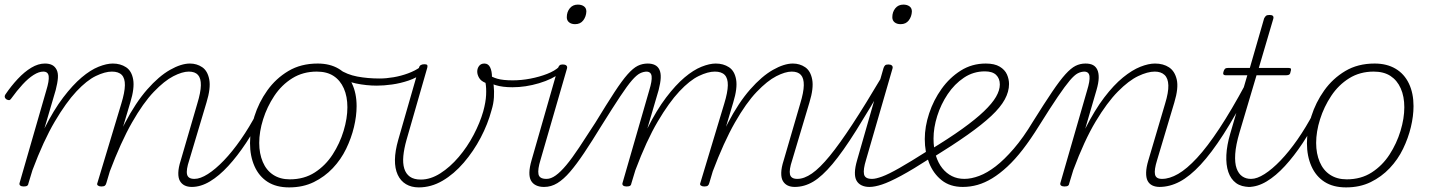

<svg xmlns="http://www.w3.org/2000/svg" viewBox="-20 -795 6221 834"><path d="M83 15Q73 15 68 11Q63 7 65 0L181 -402Q194 -444 191.5 -464Q189 -484 168 -484Q149 -484 126 -469.5Q103 -455 78.5 -428.5Q54 -402 28 -366Q24 -360 19 -360Q14 -360 7 -364Q1 -369 0.5 -374Q0 -379 3 -384Q28 -421 57 -452Q86 -483 116 -501Q146 -519 175 -519Q194 -519 206.5 -512.5Q219 -506 226 -492Q233 -478 231.5 -456.5Q230 -435 222 -404L173 -237Q213 -317 254.5 -371.5Q296 -426 334.5 -458.5Q373 -491 408 -505Q443 -519 470 -519Q503 -519 527.5 -503Q552 -487 558.5 -449.5Q565 -412 546 -350L442 0Q440 8 435.5 11.5Q431 15 420 15Q411 15 405.5 11Q400 7 403 0L507 -345Q522 -394 522.5 -424.5Q523 -455 509 -469.5Q495 -484 466 -484Q436 -484 396.5 -465Q357 -446 312 -398Q267 -350 218 -267Q169 -184 121 -56L104 0Q103 8 98.5 11.5Q94 15 83 15ZM814 17Q795 17 782 10.5Q769 4 761.5 -9Q754 -22 754.5 -44.5Q755 -67 765 -98L837 -345Q852 -394 852.5 -424.5Q853 -455 840 -469.5Q827 -484 800 -484Q772 -484 733 -464Q694 -444 648 -396Q602 -348 553.5 -263Q505 -178 456 -48H441Q476 -171 522.5 -260Q569 -349 619.5 -406.5Q670 -464 718.5 -491.5Q767 -519 805 -519Q835 -519 858.5 -503Q882 -487 889 -449.5Q896 -412 877 -350L802 -99Q788 -57 792.5 -37.5Q797 -18 824 -18Q832 -18 834 -12.5Q836 -7 834 -0.5Q832 6 827 11.5Q822 17 814 17Z M813 17Q804 17 800.5 11.5Q797 6 798.5 -0.5Q800 -7 806.5 -12.5Q813 -18 825 -18Q850 -18 883 -39Q916 -60 952.5 -98Q989 -136 1026 -189Q1063 -242 1096 -305Q1099 -312 1105 -312Q1111 -312 1115.5 -307Q1120 -302 1117 -295Q1086 -230 1048.5 -173.5Q1011 -117 971.5 -74Q932 -31 892 -7Q852 17 813 17Z M1236 19Q1180 19 1142.5 -5Q1105 -29 1085.5 -73Q1066 -117 1066 -173Q1066 -229 1085 -289.5Q1104 -350 1141 -402Q1178 -454 1232.5 -486.5Q1287 -519 1360 -519Q1413 -519 1451 -496.5Q1489 -474 1509 -432Q1529 -390 1529 -334Q1529 -291 1517.5 -243Q1506 -195 1483.5 -148.5Q1461 -102 1425.5 -64.5Q1390 -27 1343 -4Q1296 19 1236 19ZM1239 -16Q1301 -16 1347.5 -46Q1394 -76 1425 -124Q1456 -172 1472.5 -226.5Q1489 -281 1489 -329Q1489 -376 1473.5 -411Q1458 -446 1429 -465Q1400 -484 1356 -484Q1296 -484 1249.5 -455Q1203 -426 1171.5 -378.5Q1140 -331 1123 -277Q1106 -223 1106 -174Q1106 -128 1121.5 -91.5Q1137 -55 1167 -35.5Q1197 -16 1239 -16Z M1617 -423Q1572 -423 1526 -432.5Q1480 -442 1435 -470Q1430 -474 1429.5 -479Q1429 -484 1432.5 -489Q1436 -494 1441.5 -495.5Q1447 -497 1453 -494Q1487 -471 1532 -462.5Q1577 -454 1629 -454Q1657 -454 1689.5 -459.5Q1722 -465 1753 -476.5Q1784 -488 1806 -504Q1812 -510 1817 -509Q1822 -508 1824.5 -502.5Q1827 -497 1825.5 -490Q1824 -483 1817 -478Q1790 -457 1754.5 -445Q1719 -433 1683 -428Q1647 -423 1617 -423Z M1799 19Q1767 19 1743.5 5Q1720 -9 1707.5 -36Q1695 -63 1695.5 -101Q1696 -139 1710 -188L1800 -501Q1802 -509 1808 -512.5Q1814 -516 1824 -516Q1833 -516 1835.5 -512.5Q1838 -509 1836 -501L1746 -188Q1735 -149 1732 -117.5Q1729 -86 1736 -63Q1743 -40 1760.5 -27.5Q1778 -15 1808 -15Q1850 -15 1892.5 -42Q1935 -69 1972.5 -113Q2010 -157 2037.5 -209.5Q2065 -262 2079 -311Q2090 -351 2091.5 -382Q2093 -413 2089 -435Q2069 -443 2061 -457Q2053 -471 2053 -484Q2053 -498 2061 -508.5Q2069 -519 2084 -519Q2101 -519 2109 -502.5Q2117 -486 2117 -460Q2122 -445 2124.5 -422.5Q2127 -400 2125.5 -372.5Q2124 -345 2115 -316Q2099 -256 2068 -197Q2037 -138 1994.5 -88.5Q1952 -39 1902.5 -10Q1853 19 1799 19Z M2206 -416Q2163 -416 2133.5 -425Q2104 -434 2081 -449Q2075 -454 2074.5 -460Q2074 -466 2078 -470.5Q2082 -475 2087.5 -476.5Q2093 -478 2099 -473Q2116 -460 2140.5 -453Q2165 -446 2207 -446Q2245 -446 2284 -453.5Q2323 -461 2356.5 -474Q2390 -487 2409 -505Q2415 -510 2420 -506.5Q2425 -503 2426 -495.5Q2427 -488 2417 -480Q2380 -451 2321.5 -433.5Q2263 -416 2206 -416Z M2342 17Q2323 17 2308.5 10Q2294 3 2286.5 -10.5Q2279 -24 2279.5 -46Q2280 -68 2289 -99L2404 -500Q2407 -508 2411 -511.5Q2415 -515 2425 -515Q2435 -515 2440 -510.5Q2445 -506 2443 -498L2328 -101Q2315 -59 2319 -38.5Q2323 -18 2353 -18Q2362 -18 2365.5 -12.5Q2369 -7 2366.5 -0.5Q2364 6 2358 11.5Q2352 17 2342 17ZM2478 -690Q2462 -690 2452 -698Q2442 -706 2442 -720Q2442 -743 2455 -759Q2468 -775 2490 -775Q2506 -775 2516.5 -767.5Q2527 -760 2527 -745Q2526 -723 2513.5 -706.5Q2501 -690 2478 -690Z M2344 17Q2335 17 2330.5 11.5Q2326 6 2328 -0.5Q2330 -7 2336.5 -12.5Q2343 -18 2355 -18Q2373 -18 2394 -33Q2415 -48 2440 -78Q2465 -108 2495.5 -154Q2526 -200 2566 -262Q2616 -344 2649 -394.5Q2682 -445 2706 -472Q2730 -499 2750 -509Q2770 -519 2794 -519Q2805 -519 2806.5 -513.5Q2808 -508 2805 -501.5Q2802 -495 2797.5 -489.5Q2793 -484 2791 -484Q2775 -484 2760 -476.5Q2745 -469 2725 -446Q2705 -423 2673.5 -375.5Q2642 -328 2592 -248Q2551 -181 2517.5 -131Q2484 -81 2456 -48.5Q2428 -16 2401 0.5Q2374 17 2344 17Z M2702 15Q2692 15 2687 11Q2682 7 2684 0L2800 -402Q2813 -444 2810.5 -464Q2808 -484 2787 -484Q2780 -484 2777 -489.5Q2774 -495 2775 -501.5Q2776 -508 2781 -513.5Q2786 -519 2793 -519Q2812 -519 2825 -512.5Q2838 -506 2844.5 -492Q2851 -478 2850 -456.5Q2849 -435 2841 -404L2792 -237Q2832 -317 2873.5 -371.5Q2915 -426 2953.5 -458.5Q2992 -491 3027 -505Q3062 -519 3089 -519Q3122 -519 3146.5 -503Q3171 -487 3177.5 -449.5Q3184 -412 3165 -350L3061 0Q3059 8 3054.5 11.5Q3050 15 3039 15Q3030 15 3024.5 11Q3019 7 3022 0L3126 -345Q3141 -394 3141.5 -424.5Q3142 -455 3128 -469.5Q3114 -484 3085 -484Q3055 -484 3015.5 -465Q2976 -446 2931 -398Q2886 -350 2837 -267Q2788 -184 2740 -56L2723 0Q2722 8 2717.5 11.5Q2713 15 2702 15ZM3433 17Q3414 17 3401 10.5Q3388 4 3380.5 -9Q3373 -22 3373.5 -44.5Q3374 -67 3384 -98L3456 -345Q3471 -394 3471.5 -424.5Q3472 -455 3459 -469.5Q3446 -484 3419 -484Q3391 -484 3352 -464Q3313 -444 3267 -396Q3221 -348 3172.5 -263Q3124 -178 3075 -48H3060Q3095 -171 3141.5 -260Q3188 -349 3238.5 -406.5Q3289 -464 3337.5 -491.5Q3386 -519 3424 -519Q3454 -519 3477.5 -503Q3501 -487 3508 -449.5Q3515 -412 3496 -350L3421 -99Q3407 -57 3411.5 -37.5Q3416 -18 3443 -18Q3451 -18 3453 -12.5Q3455 -7 3453 -0.5Q3451 6 3446 11.5Q3441 17 3433 17Z M3432 17Q3423 17 3419.5 11.5Q3416 6 3417.5 -0.5Q3419 -7 3425.5 -12.5Q3432 -18 3444 -18Q3473 -18 3507 -41.5Q3541 -65 3584 -117.5Q3627 -170 3683 -255.5Q3739 -341 3813 -466Q3817 -475 3824 -474.5Q3831 -474 3835 -468Q3839 -462 3834 -454Q3756 -319 3698.5 -227.5Q3641 -136 3596 -82.5Q3551 -29 3512.5 -6Q3474 17 3432 17Z M3756 17Q3737 17 3722.5 10Q3708 3 3700.5 -10.5Q3693 -24 3693.5 -46Q3694 -68 3703 -99L3818 -500Q3821 -508 3825 -511.5Q3829 -515 3839 -515Q3849 -515 3854 -510.5Q3859 -506 3857 -498L3742 -101Q3729 -59 3733 -38.5Q3737 -18 3767 -18Q3776 -18 3779.5 -12.5Q3783 -7 3780.5 -0.5Q3778 6 3772 11.5Q3766 17 3756 17ZM3892 -690Q3876 -690 3866 -698Q3856 -706 3856 -720Q3856 -743 3869 -759Q3882 -775 3904 -775Q3920 -775 3930.5 -767.5Q3941 -760 3941 -745Q3940 -723 3927.5 -706.5Q3915 -690 3892 -690Z M3757 17Q3748 17 3744.5 11.5Q3741 6 3742.5 -0.5Q3744 -7 3750.5 -12.5Q3757 -18 3769 -18Q3784 -18 3811.5 -28Q3839 -38 3886.5 -65Q3934 -92 4008 -139Q4014 -143 4019.5 -140.5Q4025 -138 4028 -132Q4031 -126 4029.5 -119Q4028 -112 4021 -108Q3945 -59 3894 -31.5Q3843 -4 3811 6.5Q3779 17 3757 17Z M4015 -141Q4101 -193 4159.5 -235Q4218 -277 4254 -311.5Q4290 -346 4306.5 -374.5Q4323 -403 4323 -428Q4323 -454 4307 -469.5Q4291 -485 4258 -485Q4208 -485 4167 -457.5Q4126 -430 4096.5 -386Q4067 -342 4051 -291Q4035 -240 4035 -193Q4035 -152 4045 -119.5Q4055 -87 4073 -64.5Q4091 -42 4115 -30Q4139 -18 4169 -18Q4176 -18 4178.5 -12.5Q4181 -7 4179 -0.5Q4177 6 4172.5 11.5Q4168 17 4162 17Q4107 17 4070.5 -12Q4034 -41 4015.5 -88Q3997 -135 3997 -191Q3997 -245 4016 -302.5Q4035 -360 4070 -409Q4105 -458 4153.5 -488.5Q4202 -519 4262 -519Q4300 -519 4322.5 -505.5Q4345 -492 4354 -471.5Q4363 -451 4363 -430Q4363 -397 4344.5 -363Q4326 -329 4286 -291.5Q4246 -254 4183 -209.5Q4120 -165 4031 -110Z M4162 17Q4153 17 4148.5 11.5Q4144 6 4144.5 -0.5Q4145 -7 4151.5 -12.5Q4158 -18 4169 -18Q4199 -18 4233.5 -31Q4268 -44 4305 -72.5Q4342 -101 4383.5 -149Q4425 -197 4467 -267Q4517 -347 4550.5 -396.5Q4584 -446 4608 -472.5Q4632 -499 4652 -509Q4672 -519 4695 -519Q4706 -519 4707.5 -513.5Q4709 -508 4706 -501.5Q4703 -495 4698.5 -489.5Q4694 -484 4692 -484Q4676 -484 4661.5 -476.5Q4647 -469 4627 -445.5Q4607 -422 4575 -375Q4543 -328 4493 -248Q4457 -190 4423 -146Q4389 -102 4355.5 -71Q4322 -40 4290 -20.5Q4258 -1 4226.5 8Q4195 17 4162 17Z M5018 17Q4999 17 4985.5 10.5Q4972 4 4965 -9.5Q4958 -23 4958.5 -45.5Q4959 -68 4968 -98L5041 -345Q5056 -394 5055 -424.5Q5054 -455 5038.5 -469.5Q5023 -484 4996 -484Q4965 -484 4924 -464.5Q4883 -445 4836 -397.5Q4789 -350 4739.5 -267.5Q4690 -185 4642 -56L4625 0Q4624 8 4619.5 11.5Q4615 15 4604 15Q4594 15 4589 11Q4584 7 4586 0L4702 -402Q4715 -444 4712.5 -464Q4710 -484 4689 -484Q4681 -484 4676.5 -489.5Q4672 -495 4673.5 -501.5Q4675 -508 4681 -513.5Q4687 -519 4695 -519Q4715 -519 4727.5 -512.5Q4740 -506 4746.5 -492Q4753 -478 4752.5 -456.5Q4752 -435 4743 -404L4694 -236Q4735 -317 4776.5 -371.5Q4818 -426 4858 -458.5Q4898 -491 4933.5 -505Q4969 -519 4997 -519Q5033 -519 5058 -502.5Q5083 -486 5091.5 -449.5Q5100 -413 5081 -350L5006 -99Q4993 -57 4997 -37.5Q5001 -18 5027 -18Q5035 -18 5038.5 -12.5Q5042 -7 5041 -0.5Q5040 6 5034 11.5Q5028 17 5018 17Z M5016 17Q5007 17 5003.5 11.5Q5000 6 5001.5 -0.5Q5003 -7 5009.5 -12.5Q5016 -18 5028 -18Q5060 -18 5097.5 -39.5Q5135 -61 5179.5 -109Q5224 -157 5276.5 -236.5Q5329 -316 5391 -431Q5396 -439 5402.5 -439Q5409 -439 5412 -432.5Q5415 -426 5410 -416Q5348 -295 5295 -212.5Q5242 -130 5195 -79.5Q5148 -29 5104.5 -6Q5061 17 5016 17Z M5409 17Q5372 17 5349 0Q5326 -17 5315.5 -48Q5305 -79 5307 -121.5Q5309 -164 5324 -215L5398 -468H5306Q5296 -468 5294 -472.5Q5292 -477 5295 -485Q5297 -492 5301 -496Q5305 -500 5315 -500H5409L5471 -715Q5475 -723 5479.5 -726.5Q5484 -730 5495 -730Q5505 -730 5509 -726Q5513 -722 5511 -714L5448 -500H5576Q5586 -500 5587.5 -496Q5589 -492 5586 -484Q5585 -475 5580.5 -471.5Q5576 -468 5566 -468H5438L5364 -219Q5348 -165 5345.5 -126Q5343 -87 5351.5 -63.5Q5360 -40 5376 -29Q5392 -18 5413 -18Q5421 -18 5425 -12.5Q5429 -7 5429 -0.5Q5429 6 5424 11.5Q5419 17 5409 17Z M5403 17Q5394 17 5390.5 11.5Q5387 6 5388.5 -0.5Q5390 -7 5396.5 -12.5Q5403 -18 5415 -18Q5440 -18 5473 -39Q5506 -60 5542.5 -98Q5579 -136 5616 -189Q5653 -242 5686 -305Q5689 -312 5695 -312Q5701 -312 5705.5 -307Q5710 -302 5707 -295Q5676 -230 5638.5 -173.5Q5601 -117 5561.5 -74Q5522 -31 5482 -7Q5442 17 5403 17Z M5827 19Q5771 19 5733.5 -5Q5696 -29 5676.5 -73Q5657 -117 5657 -173Q5657 -229 5676 -289.5Q5695 -350 5732 -402Q5769 -454 5823.5 -486.5Q5878 -519 5951 -519Q6004 -519 6042 -496.5Q6080 -474 6100 -432Q6120 -390 6120 -334Q6120 -291 6108.5 -243Q6097 -195 6074.5 -148.5Q6052 -102 6016.5 -64.5Q5981 -27 5934 -4Q5887 19 5827 19ZM5830 -16Q5892 -16 5938.5 -46Q5985 -76 6016 -124Q6047 -172 6063.5 -226.5Q6080 -281 6080 -329Q6080 -376 6064.5 -411Q6049 -446 6020 -465Q5991 -484 5947 -484Q5887 -484 5840.5 -455Q5794 -426 5762.5 -378.5Q5731 -331 5714 -277Q5697 -223 5697 -174Q5697 -128 5712.5 -91.5Q5728 -55 5758 -35.5Q5788 -16 5830 -16Z"/></svg>

Font: Playwrite AU QLD Thin
Style: Regular
Weight: 250
Designer: Veronika Burian, José Scaglione
Foundry: TypeTogether
Version: Version 1.002